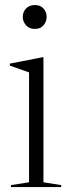

<svg xmlns="http://www.w3.org/2000/svg" viewBox="-20 -760 286 780"><path d="M121.5 -642.5Q98.5 -642.5 85.5 -657.5Q72.5 -672.5 72.5 -692Q72.5 -711 85.5 -725.2Q98.5 -739.5 121.5 -739.5Q144.5 -739.5 157 -725.2Q169.5 -711 169.5 -692Q169.5 -672.5 157 -657.5Q144.5 -642.5 121.5 -642.5ZM156.5 -527.5V-19.5L228.5 -8V0H24.5V-8L98 -19.5V-466Q89.5 -469 66 -477.2Q42.5 -485.5 20 -493.5V-501.5L153 -527.5Z"/></svg>

Font: Newsreader Display Light
Style: Regular
Weight: 300
Designer: Hugues Gentile
Foundry: Production Type
Version: Version 1.001